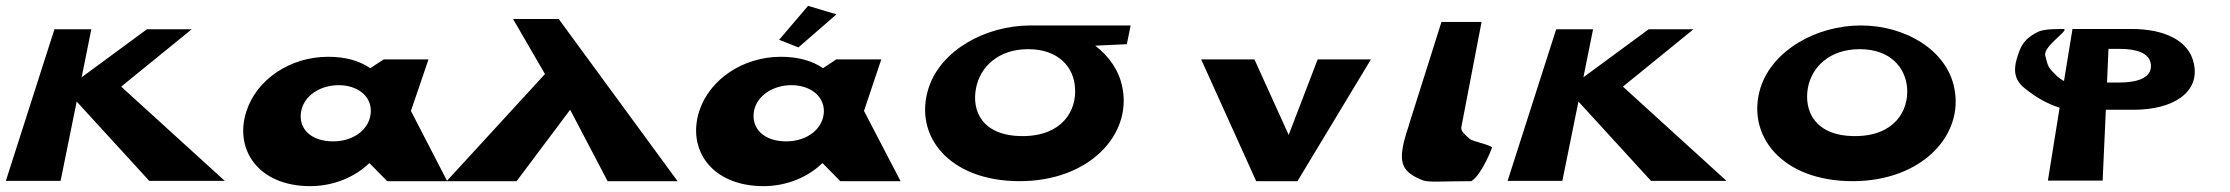

<svg xmlns="http://www.w3.org/2000/svg" viewBox="-37 -619 7620 656"><path d="M731 -1 377 -323 618 -519H465L242 -355L275 -519H149L-17 -1H170L225 -272L473 -1Z M805 -239C762 -108 846 17 1023 17C1106 17 1179 -17 1224 -61H1226L1286 0H1491L1367 -240L1427 -416H1274L1228 -386C1192 -411 1144 -425 1084 -425C955 -425 840 -348 805 -239ZM992 -239C1002 -293 1058 -328 1120 -328C1182 -328 1231 -293 1230 -239C1229 -181 1175 -136 1101 -136C1024 -136 981 -181 992 -239Z M2278 0 1872 -554H1716L1825 -366L1489 0H1728L1911 -244L2039 0Z M2625 -483 2691 -457 2821 -570 2724 -599ZM2539 -239C2549 -293 2605 -328 2667 -328C2729 -328 2778 -293 2778 -239C2777 -181 2723 -136 2649 -136C2572 -136 2529 -181 2539 -239ZM2352 -239C2310 -108 2394 17 2572 17C2655 17 2727 -17 2772 -61H2774L2834 0H3040L2915 -240L2974 -416H2820L2775 -386C2739 -411 2690 -425 2631 -425C2502 -425 2387 -348 2352 -239Z M3298 -319C3312 -389 3372 -451 3476 -451C3580 -451 3632 -389 3636 -319C3642 -241 3592 -154 3457 -154C3318 -154 3282 -241 3298 -319ZM3481 -532C3330 -531 3178 -448 3136 -319C3083 -157 3204 0 3447 0C3683 0 3830 -157 3798 -319C3787 -378 3752 -427 3705 -463L3813 -468L3826 -532Z M4249 -416H4067L4255 0H4396L4647 -416H4465L4366 -158Z M4777 -193V-192C4774 -182 4771 -173 4768 -164L4763 -147C4740 -61 4754 -31 4824 -3C4845 5 4892 0 4990 0C5027 -23 5061 -115 5061 -115C5054 -125 4992 -136 4984 -145C4968 -160 4953 -170 4956 -185L5025 -544H4888Z M5862 -1 5508 -323 5749 -519H5596L5373 -355L5406 -519H5280L5114 -1H5301L5356 -272L5604 -1Z M5978 -319C5928 -157 6050 0 6293 0C6529 0 6674 -157 6640 -319C6614 -448 6473 -532 6321 -532C6170 -532 6019 -448 5978 -319ZM6140 -319C6153 -389 6213 -451 6317 -451C6421 -451 6473 -389 6479 -319C6485 -241 6436 -154 6301 -154C6163 -154 6126 -241 6140 -319Z M6951 -429C6942 -463 7048 -524 7008 -520C7003 -519 6949 -522 6926 -510C6891 -493 6874 -474 6863 -446C6845 -398 6835 -354 6880 -318C6916 -289 6955 -265 7000 -251L6960 -2H7147L7158 -244H7253C7389 -244 7479 -304 7459 -400C7443 -483 7354 -520 7246 -520H7044L7015 -342C7006 -347 6999 -352 6993 -357C6959 -390 6961 -390 6951 -429ZM7162 -337 7167 -452H7205C7258 -452 7309 -440 7312 -397C7315 -351 7262 -337 7203 -337Z"/></svg>

Font: Hussar Milosc
Style: Bold
Weight: 700
Foundry: Cannot Into Space Fonts
Version: Version 1.02